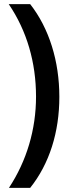

<svg xmlns="http://www.w3.org/2000/svg" viewBox="-20 -744 350 922"><path d="M265 -279C265 -450 216 -608 125 -724H22C109 -596 153 -444 153 -280C153 -122 108 29 23 158H125C217 43 265 -109 265 -279Z"/></svg>

Font: Noto Sans Lao Condensed SemiBold
Style: Regular
Weight: 600
Width: 3
Designer: Monotype Design Team
Foundry: Monotype Imaging Inc.
Version: Version 2.003